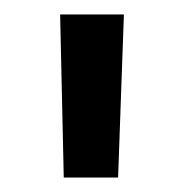

<svg xmlns="http://www.w3.org/2000/svg" viewBox="-20 -710 252 265"><path d="M68 -465 63 -690H151L143 -465Z"/></svg>

Font: Cairo Play Medium
Style: Regular
Weight: 500
Version: Version 3.119